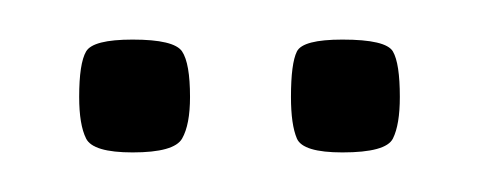

<svg xmlns="http://www.w3.org/2000/svg" viewBox="-20 -605 242 97"><path d="M153 -528Q133 -528 130 -535Q127 -542 127 -556Q127 -573 130 -579Q133 -585 153 -585Q175 -585 178.5 -579Q182 -573 182 -556Q182 -542 178.5 -535Q175 -528 153 -528ZM47 -528Q27 -528 23.5 -535Q20 -542 20 -556Q20 -573 23.5 -579Q27 -585 47 -585Q68 -585 72 -579Q76 -573 76 -556Q76 -542 72 -535Q68 -528 47 -528Z"/></svg>

Font: Smooch Sans Medium
Style: Regular
Weight: 500
Designer: Robert E. Leuschke
Foundry: Robert E. Leuschke
Version: Version 1.010; ttfautohint (v1.8.3)